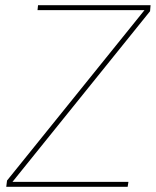

<svg xmlns="http://www.w3.org/2000/svg" viewBox="-20 -717 598 737"><path d="M4 0 7 -24 537 -681 538 -678H124L126 -697H558L556 -674L28 -19H26H473L470 0Z"/></svg>

Font: Hanken Grotesk Thin
Style: Italic
Weight: 250
Italic angle: -8°
Designer: Alfredo Marco Pradil
Foundry: Hanken Design Co.
Version: Version 3.013